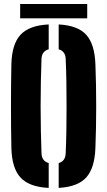

<svg xmlns="http://www.w3.org/2000/svg" viewBox="-20 -932 536 962"><path d="M224 9.5Q127 5 83.2 -42Q39.5 -89 37 -191Q35 -289.5 35 -400.8Q35 -512 37 -610Q39.5 -711.5 83.2 -758.2Q127 -805 224 -809.5V-685Q189.5 -675 188 -638Q186 -587 184.8 -526Q183.5 -465 183.5 -400.5Q183.5 -336 184.8 -275Q186 -214 188 -163Q189.5 -125 224 -115ZM274 9.5V-115Q307.5 -124.5 309 -163Q311.5 -214 312.5 -275Q313.5 -336 313.5 -400.5Q313.5 -465 312.5 -526Q311.5 -587 309 -638Q307.5 -675 274 -685V-809.5Q370 -804.5 412.2 -757.5Q454.5 -710.5 458 -610Q462 -510.5 462 -400Q462 -289.5 458 -191Q454.5 -90 412.2 -43Q370 4 274 9.5ZM81 -912H417V-840H81Z"/></svg>

Font: Big Shoulders Stencil Display Black
Style: Regular
Weight: 900
Designer: Patric King
Foundry: XO Type Co
Version: Version 1.000